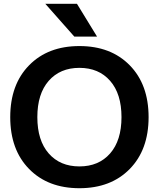

<svg xmlns="http://www.w3.org/2000/svg" viewBox="-20 -983 838 1013"><path d="M372 -790 219 -963H386L492 -790ZM133.5 -638.5Q233 -740 399 -740Q565 -740 664.5 -638.5Q764 -537 764 -365Q764 -193 664.5 -91.5Q565 10 399 10Q233 10 133.5 -91.5Q34 -193 34 -365Q34 -537 133.5 -638.5ZM237 -173.5Q297 -105 399 -105Q501 -105 561 -173.5Q621 -242 621 -365Q621 -488 561 -556.5Q501 -625 399 -625Q297 -625 237 -556.5Q177 -488 177 -365Q177 -242 237 -173.5Z"/></svg>

Font: Mplus 1p Bold
Style: Bold
Weight: 700
Version: Version 1.061